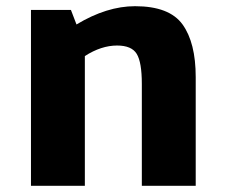

<svg xmlns="http://www.w3.org/2000/svg" viewBox="-20 -600 727 620"><path d="M612 -351V0H438V-329Q438 -399 421.5 -426Q405 -453 358 -453Q307 -453 254 -419V0H80V-568H209L227 -521Q325 -580 416 -580Q527 -580 569.5 -521Q612 -462 612 -351Z"/></svg>

Font: Martel Sans Black
Style: Regular
Weight: 900
Designer: Dan Reynolds and Mathieu Réguer
Foundry: Dan Reynolds and Mathieu Réguer
Version: Version 1.002; ttfautohint (v1.1) -l 5 -r 5 -G 72 -x 0 -D la